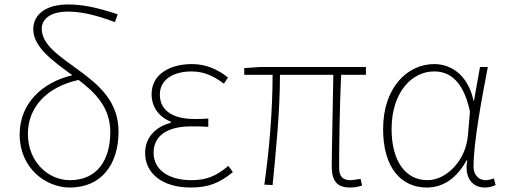

<svg xmlns="http://www.w3.org/2000/svg" viewBox="-20 -827 2264 860"><path d="M293 -20C196 -20 105 -102 105 -227C105 -346 188 -437 332 -469C408 -411 474 -345 474 -235C474 -115 419 -20 293 -20ZM507 -763C408 -796 344 -807 286 -807C176 -807 129 -755 129 -697C129 -616 214 -556 304 -490C168 -458 68 -363 68 -224C68 -75 184 13 293 13C432 13 511 -88 511 -238C511 -374 420 -449 332 -513C242 -579 167 -627 167 -699C167 -738 201 -775 284 -775C333 -775 393 -766 495 -728Z M834 13C913 13 963 -7 1023 -56L1003 -84C947 -37 903 -20 838 -20C734 -20 668 -67 668 -143C668 -217 726 -261 837 -261C862 -261 882 -261 913 -259V-296C886 -294 873 -294 853 -294C741 -294 696 -341 696 -403C696 -474 761 -507 838 -507C893 -507 937 -487 983 -452L1001 -480C955 -516 904 -540 840 -540C740 -540 659 -494 659 -405C659 -350 690 -304 745 -282V-277C687 -262 630 -220 630 -141C630 -51 707 13 834 13Z M1548 13C1571 13 1586 9 1602 4L1595 -26C1572 -22 1559 -20 1550 -20C1515 -20 1499 -37 1499 -75C1499 -146 1501 -351 1508 -492H1619V-527H1146L1074 -522V-492H1201C1201 -330 1186 -154 1164 0L1201 2C1216 -152 1234 -327 1234 -492H1473C1471 -355 1466 -153 1466 -81C1466 -14 1492 13 1548 13Z M1892 13C1965 13 2026 -29 2070 -109H2073C2058 -29 2098 13 2151 13C2174 13 2189 7 2200 2L2192 -28C2182 -24 2167 -20 2154 -20C2125 -20 2101 -44 2101 -79C2101 -188 2136 -375 2165 -527H2130L2103 -376H2101C2075 -496 1996 -540 1925 -540C1804 -540 1696 -434 1696 -249C1696 -74 1778 13 1892 13ZM1895 -20C1793 -20 1734 -110 1734 -249C1734 -414 1825 -507 1924 -507C1977 -507 2051 -485 2085 -328L2076 -222C2068 -112 1982 -20 1895 -20Z"/></svg>

Font: Source Han Sans CN ExtraLight
Style: Regular
Weight: 250
Designer: Ryoko NISHIZUKA (kana & ideographs); Paul D. Hunt (Latin, Greek & Cyrillic); Wenlong ZHANG (bopomofo); Sandoll Communica
Foundry: Adobe Systems Incorporated
Version: Version 1.004;PS 1.004;hotconv 16.6.51;makeotf.lib2.5.65220